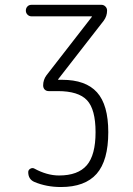

<svg xmlns="http://www.w3.org/2000/svg" viewBox="-20 -750 540 780"><path d="M108.4 -683.6Q98.6 -683.6 91.8 -690.4Q85 -697.3 85 -707Q85 -716.8 91.3 -723.6Q97.7 -730.5 108.4 -730.5H391.6Q401.4 -730.5 408.2 -723.6Q415 -716.8 415 -707Q415 -684.6 401.4 -666L216.8 -428.7Q216.8 -427.7 216.3 -427.7Q215.8 -427.7 215.8 -426.8Q215.8 -425.8 216.8 -425.8H232.4Q328.1 -425.8 374 -375Q419.9 -324.2 419.9 -212.9Q419.9 -97.7 372.6 -43.9Q325.2 9.8 227.5 9.8Q168.9 9.8 120.1 -10.7Q94.7 -21.5 94.7 -50.8Q94.7 -59.6 103 -64.5Q111.3 -69.3 119.1 -65.4Q170.9 -37.1 219.7 -37.1Q296.9 -37.1 332.5 -78.6Q368.2 -120.1 368.2 -212.9Q368.2 -305.7 333.5 -342.8Q298.8 -379.9 214.8 -379.9H177.7Q168 -379.9 161.6 -386.2Q155.3 -392.6 155.3 -403.3Q155.3 -425.8 168.9 -444.3L352.5 -680.7Q352.5 -681.6 353 -681.6Q353.5 -681.6 353.5 -682.6Q353.5 -683.6 352.5 -683.6Z"/></svg>

Font: Rounded-X Mgen+ 1m light
Style: Regular
Weight: 200
Designer: [Source Han Sans]
Ryoko NISHIZUKA  (kana & ideographs); Paul D. Hunt (Latin, Greek & Cyrillic); Wenlong ZHANG  (bopomofo
Version: Version 1.059.20150602